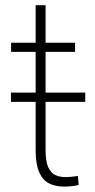

<svg xmlns="http://www.w3.org/2000/svg" viewBox="-20 -688 355 718"><path d="M298.8 -307.1H150.4V-127.4Q150.4 -84.5 160.4 -62.7Q170.4 -41 186.8 -33.4Q203.1 -25.9 222.7 -25.9Q250 -25.9 271 -30.3L274.4 3.4Q263.7 6.8 247.3 8.3Q231 9.8 219.2 9.8Q187 9.8 163.1 -2.4Q139.2 -14.6 126.2 -44.7Q113.3 -74.7 113.3 -127.4V-307.1H21V-341.8H113.3V-494.1H21.5V-528.3H113.3V-668.5H150.4V-528.3H260.7V-494.1H150.4V-341.8H298.8Z"/></svg>

Font: Robert Sans ExtraLight
Style: Regular
Weight: 250
Designer: Christian Robertson (extended by Adam Twardoch)
Foundry: Google
Version: Version 12.135;April 2, 2019;FontCreator 11.5.0.2425 64-bit;